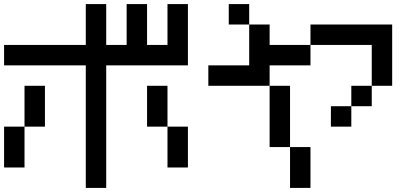

<svg xmlns="http://www.w3.org/2000/svg" viewBox="-20 -920 2040 940"><path d="M0 -100V-300H100V-100ZM0 -600V-700H400V-900H500V-700H600V-900H700V-700H800V-900H900V-600H500V0H400V-600ZM900 -100H800V-300H900ZM200 -300H100V-500H200ZM800 -300H700V-500H800Z M1000 -500V-600H1200V-800H1300V-700H1500V-600H1300V-500ZM1900 -500H1800V-700H1500V-800H1900ZM1200 -900V-800H1100V-900ZM1400 -200H1500V0H1400ZM1400 -500V-200H1300V-500ZM1600 -300V-400H1700V-300ZM1800 -500V-400H1700V-500Z"/></svg>

Font: Galmuri9 Regular
Style: Regular
Weight: 400
Designer: Lee Minseo (quiple)
Version: Version 2.399;hotconv 1.1.1;makeotfexe 2.6.0 DEVELOPMENT